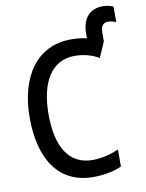

<svg xmlns="http://www.w3.org/2000/svg" viewBox="-95 -935 772 1012"><g transform="rotate(-10 291.0 -429.0)"><path d="M322 10C380 10 427 1 474 -19V-110C429 -91 382 -79 334 -79C206 -79 146 -184 146 -356C146 -522 207 -636 335 -636C381 -636 427 -624 464 -602L500 -685V-729C500 -770 515 -783 540 -783C557 -783 573 -777 582 -773V-856C571 -861 552 -868 526 -868C462 -868 415 -829 415 -739V-716C389 -722 361 -725 331 -725C146 -725 45 -573 45 -355C45 -131 139 10 322 10Z"/></g></svg>

Font: Noto Sans Mono Condensed Medium
Style: Regular
Weight: 500
Width: 3
Designer: Monotype Design Team
Foundry: Monotype Imaging Inc.
Version: Version 2.014